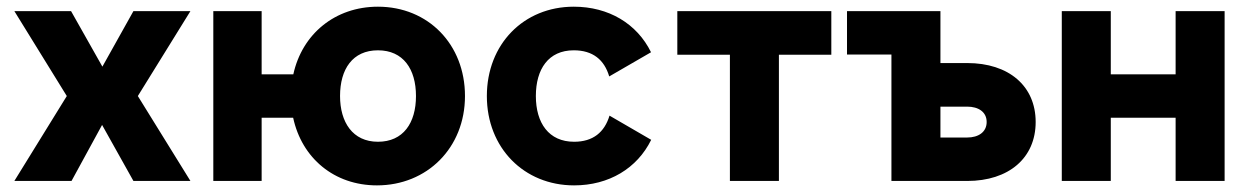

<svg xmlns="http://www.w3.org/2000/svg" viewBox="-20 -541 3727 574"><path d="M179.7 -253.9 22.9 0H193.8L285.2 -167.5L378.9 0H549.3L392.1 -253.9L549.3 -507.8H378.9L286.1 -341.8L192.4 -507.8H22.9Z M762.2 -318.8V-507.8H617.7V0H762.2V-189H856.4C882.3 -68.4 979 13.2 1106.9 13.2C1256.8 13.2 1370.1 -99.1 1370.1 -253.9C1370.1 -408.7 1259.8 -521 1109.9 -521C981.9 -521 883.3 -439.5 856.9 -318.8ZM996.6 -253.9C996.6 -334.5 1034.2 -390.6 1109.9 -390.6C1185.5 -390.6 1223.6 -334.5 1223.6 -253.9C1223.6 -173.3 1185.5 -117.2 1109.9 -117.2C1034.2 -117.2 996.6 -175.8 996.6 -253.9Z M1582 -253.9C1582 -334.5 1619.6 -390.6 1695.3 -390.6C1752.4 -390.6 1786.6 -362.3 1801.3 -312.5L1926.3 -384.8C1884.3 -470.2 1799.8 -521 1695.3 -521C1545.4 -521 1435.5 -408.7 1435.5 -253.9C1435.5 -99.1 1546.4 13.2 1696.3 13.2C1800.3 13.2 1884.8 -37.6 1926.8 -123L1802.2 -195.3C1787.1 -145.5 1752.9 -117.2 1696.3 -117.2C1620.6 -117.2 1582 -173.3 1582 -253.9Z M2308.6 0V-377.4H2465.3V-507.8H2004.9V-377.4H2162.1V0Z M2512.2 -377.9H2645V0H2871.6C2995.6 0 3076.2 -68.4 3076.2 -176.3C3076.2 -284.2 2995.6 -352.5 2871.6 -352.5H2791.5V-507.8H2512.2ZM2791.5 -129.9V-222.2H2871.6C2904.8 -222.2 2929.7 -206.5 2929.7 -176.3C2929.7 -146 2904.8 -129.9 2871.6 -129.9Z M3154.3 -507.8V0H3300.8V-189H3494.6V0H3641.1V-507.8H3494.6V-318.8H3300.8V-507.8Z"/></svg>

Font: Giphurs ExtraBold
Style: Regular
Weight: 800
Version: Version 1.000